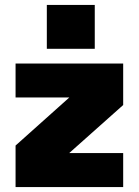

<svg xmlns="http://www.w3.org/2000/svg" viewBox="-20 -757 561 777"><path d="M169.5 -737H363.5V-559.5H169.5ZM43 -500H478.5V-332L260 -137.5H478.5V0H43V-168L260.5 -362.5H43Z"/></svg>

Font: Overused Grotesk Black
Style: Regular
Weight: 900
Version: Version 0.004